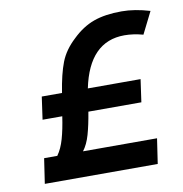

<svg xmlns="http://www.w3.org/2000/svg" viewBox="-69 -645 678 710"><g transform="rotate(-10 269.5 -289.5)"><path d="M428 -490Q296 -490 261 -320H459L447 -235H248Q240 -186 230 -151Q220 -116 203 -94H481L467 0H43L57 -94H107V-95Q123 -117 133 -152Q143 -187 150 -235H76L88 -320H164Q175 -390 191.5 -432.5Q208 -475 247 -511Q285 -548 328 -563.5Q371 -579 433 -579Q482 -579 539 -562L498 -480Q461 -490 428 -490Z"/></g></svg>

Font: Neutral Grotesk
Style: Italic
Weight: 400
Italic angle: -8°
Designer: Nawras Khrais
Foundry: Nawras Khrais
Version: Version 1.000